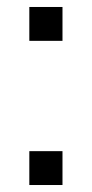

<svg xmlns="http://www.w3.org/2000/svg" viewBox="-20 -530 263 550"><path d="M64 -413H159V-510H64ZM64 0H159V-97H64Z"/></svg>

Font: Saira UNSAM SC
Style: Regular
Weight: 400
Designer: Hector Gatti with collaboration of the Omnibus-Type team
Foundry: Omnibus-Type
Version: Version 1.072;PS 001.072;hotconv 1.0.88;makeotf.lib2.5.64775